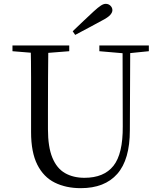

<svg xmlns="http://www.w3.org/2000/svg" viewBox="-20 -965 837 1001"><path d="M359 -802Q387 -829 415 -855.5Q443 -882 469 -906Q492 -927 506 -936Q520 -945 531 -945Q546 -945 556 -935Q566 -925 566 -912Q566 -900 554.5 -887Q543 -874 512 -858Q478 -839 442.5 -820.5Q407 -802 372 -783ZM401 16Q324 16 265.5 -13Q207 -42 174.5 -106.5Q142 -171 142 -276V-391Q142 -476 142 -560.5Q142 -645 140 -728H232Q231 -645 230.5 -561Q230 -477 230 -391V-291Q230 -199 253 -143Q276 -87 319 -62.5Q362 -38 420 -38Q522 -38 571.5 -100.5Q621 -163 620 -306L619 -728H659L657 -286Q657 -133 591.5 -58.5Q526 16 401 16ZM45 -698V-728H341V-698L201 -687H180ZM498 -698V-728H756V-698L647 -687H626Z"/></svg>

Font: Noto Serif KR
Style: Regular
Weight: 400
Designer: Ryoko NISHIZUKA  (kana & ideographs); Frank Grießhammer (Latin, Greek & Cyrillic); Wenlong ZHANG  (bopomofo); Sandoll Co
Foundry: Adobe
Version: Version 2.003-H1;hotconv 1.1.1;makeotfexe 2.6.0